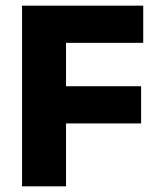

<svg xmlns="http://www.w3.org/2000/svg" viewBox="-20 -659 561 679"><path d="M58 0V-639H213.5V0ZM147.5 -222.5V-354H479V-222.5ZM103 -507.5V-639H486.5V-507.5Z"/></svg>

Font: Anek Latin
Style: Bold
Weight: 700
Designer: Yesha Goshar
Foundry: Ek Type
Version: Version 1.003